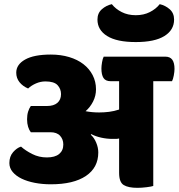

<svg xmlns="http://www.w3.org/2000/svg" viewBox="-20 -892 858 922"><path d="M773 -620Q797 -620 807.5 -605Q818 -590 818 -561Q818 -548 814.5 -529.5Q811 -511 806 -502H716V1Q708 4 684 7Q660 10 640 10Q596 10 574 -3.5Q552 -17 552 -62V-227Q544 -225 536 -225Q528 -225 520 -225Q493 -225 466 -231Q439 -237 418 -248L416 -245Q432 -231 442 -207Q452 -183 452 -160Q452 -87 392.5 -47Q333 -7 224 -7Q183 -7 147 -14Q111 -21 84 -34Q57 -47 41 -66Q25 -85 25 -109Q25 -141 43 -161.5Q61 -182 81 -188Q102 -169 134.5 -152.5Q167 -136 205 -136Q244 -136 264 -152.5Q284 -169 284 -198Q284 -223 268.5 -240Q253 -257 222 -257H128Q120 -267 115 -283Q110 -299 110 -319Q110 -340 115 -356Q120 -372 128 -383H206Q238 -383 255.5 -398Q273 -413 273 -440Q273 -465 256.5 -483Q240 -501 198 -501Q175 -501 153 -491.5Q131 -482 115 -467Q89 -478 73.5 -497.5Q58 -517 58 -543Q58 -582 100.5 -606Q143 -630 224 -630Q272 -630 312 -618Q352 -606 380.5 -584Q409 -562 425 -531Q441 -500 441 -463Q441 -432 427 -404.5Q413 -377 391 -358Q422 -352 456 -352Q480 -352 504 -355Q528 -358 552 -366V-502H512Q487 -502 477 -517.5Q467 -533 467 -563Q467 -575 470 -593Q473 -611 478 -620ZM632 -819Q670 -819 699.5 -834Q729 -849 747 -872Q774 -866 795 -847.5Q816 -829 816 -798Q816 -748 769.5 -719Q723 -690 632 -690Q541 -690 494.5 -719Q448 -748 448 -798Q448 -829 469 -847.5Q490 -866 517 -872Q535 -849 564.5 -834Q594 -819 632 -819Z"/></svg>

Font: Baloo
Style: Regular
Weight: 400
Designer: Sarang Kulkarni and Ek Type
Foundry: Ek Type
Version: Version 1.100;PS 1.000;hotconv 1.0.88;makeotf.lib2.5.647800;